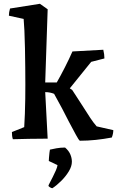

<svg xmlns="http://www.w3.org/2000/svg" viewBox="-20 -732 625 1015"><path d="M402 12Q396 8 381.5 -19Q367 -46 344 -89Q328 -121 308.5 -158Q289 -195 266 -236Q244 -245 219 -245L232 1Q185 1 133 2Q81 3 48 4Q45 -5 44 -14.5Q43 -24 43 -34L108 -60Q110 -91 111.5 -130Q113 -169 113.5 -209.5Q114 -250 114 -285Q114 -323 113.5 -374.5Q113 -426 112 -477.5Q111 -529 109 -570.5Q107 -612 105 -632L27 -649Q27 -667 33 -687L191 -712L232 -683L219 -296H280Q299 -329 322.5 -375Q346 -421 363 -460L526 -469Q532 -445 532 -423L462 -405L349 -265L362 -256Q374 -238 389 -214.5Q404 -191 421 -165Q439 -136 457 -109Q475 -82 491 -64L579 -44Q579 -25 571 -5Q529 3 486.5 7.5Q444 12 402 12ZM257 263Q252 263 244 258Q236 253 236 250Q236 248 243 234.5Q250 221 259 203.5Q268 186 275.5 168.5Q283 151 284 141L238 119Q238 114 239 101Q240 88 241.5 75Q243 62 244 59Q256 56 278 52Q300 48 324 48Q343 64 351.5 83.5Q360 103 360 123Q360 147 344 173.5Q328 200 304 224Q280 248 257 263Z"/></svg>

Font: Labrada SemiBold
Style: Regular
Weight: 600
Designer: Mercedes Jáuregui
Foundry: Omnibus-Type Team
Version: Version 1.000; ttfautohint (v1.8.4.7-5d5b)